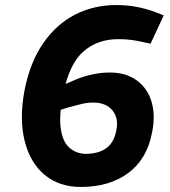

<svg xmlns="http://www.w3.org/2000/svg" viewBox="-20 -730 671 760"><path d="M300 10Q214 10 156.5 -38Q99 -86 77.5 -172.5Q56 -259 77 -372Q99 -484 151 -559Q203 -634 277 -672Q351 -710 440 -710Q482 -710 520 -703Q558 -696 598 -681L628 -669L576 -557L553 -562Q527 -568 503.5 -571.5Q480 -575 448 -575Q366 -575 310 -526Q254 -477 230 -358Q213 -273 220.5 -221Q228 -169 254.5 -145.5Q281 -122 318 -121Q369 -121 400 -143Q431 -165 440 -212Q451 -261 425.5 -292.5Q400 -324 349 -324Q326 -324 303 -318.5Q280 -313 251 -305L200 -289L204 -382L266 -409Q303 -426 341 -434.5Q379 -443 415 -443Q478 -443 520.5 -412.5Q563 -382 579.5 -328.5Q596 -275 582 -206Q562 -100 487.5 -45Q413 10 300 10Z"/></svg>

Font: REM SemiBold
Style: Italic
Weight: 600
Italic angle: -11°
Designer: Octavio Pardo
Foundry: Ashler Design
Version: Version 1.005;gftools[0.9.28]